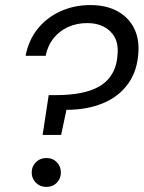

<svg xmlns="http://www.w3.org/2000/svg" viewBox="-20 -732 566 757"><path d="M148 -200 172 -357H202Q253 -357 296.5 -365Q340 -373 372.5 -392Q405 -411 423.5 -443.5Q442 -476 444 -525Q446 -561 431.5 -586.5Q417 -612 389.5 -626.5Q362 -641 324 -641Q282 -641 247.5 -625Q213 -609 190.5 -580.5Q168 -552 160 -512H81Q92 -572 127.5 -617Q163 -662 217.5 -687Q272 -712 336 -712Q396 -712 439 -690Q482 -668 505 -627.5Q528 -587 526 -532Q523 -455 486 -403Q449 -351 386 -325Q323 -299 242 -299L221 -200ZM163 5Q138 5 121.5 -11.5Q105 -28 105 -52Q105 -76 121.5 -92.5Q138 -109 163 -109Q188 -109 204 -92.5Q220 -76 220 -52Q220 -28 204 -11.5Q188 5 163 5Z"/></svg>

Font: DM Sans 16pt
Style: Italic
Weight: 400
Italic angle: -10°
Version: Version 4.004;gftools[0.9.30]